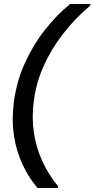

<svg xmlns="http://www.w3.org/2000/svg" viewBox="-20 -816 475 966"><path d="M169 130Q126 80 94.5 14Q63 -52 50.5 -132Q38 -212 50 -304Q63 -404 103.5 -495Q144 -586 203.5 -662.5Q263 -739 333 -796H435L433 -787Q357 -723 297 -645.5Q237 -568 199 -482.5Q161 -397 150 -307Q139 -226 150.5 -149Q162 -72 193.5 -4Q225 64 272 121L270 130Z"/></svg>

Font: DM Sans 36pt Medium
Style: Italic
Weight: 500
Italic angle: -10°
Designer: Colophon Foundry, Jonny Pinhorn
Foundry: Colophon Foundry
Version: Version 4.004;gftools[0.9.30]